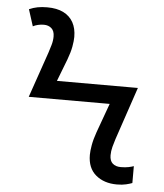

<svg xmlns="http://www.w3.org/2000/svg" viewBox="-53 -770 705 827"><g transform="rotate(5 300.0 -357.0)"><path d="M483 10Q427 10 391.5 -20Q356 -50 356 -107Q356 -124 360.5 -149.5Q365 -175 376 -206L422 -333H72L140 -530Q145 -545 150.5 -564Q156 -583 156 -601Q156 -625 143 -636.5Q130 -648 110 -648Q97 -648 84.5 -645Q72 -642 63 -637L40 -709Q58 -717 76.5 -720.5Q95 -724 118 -724Q160 -724 188 -710Q216 -696 230.5 -670Q245 -644 245 -607Q245 -590 240.5 -565Q236 -540 224 -508L187 -412H537L460 -184Q455 -169 450 -150Q445 -131 445 -113Q445 -89 458 -77.5Q471 -66 493 -66Q513 -66 527 -69Q541 -72 549 -75V-2Q539 2 522.5 6Q506 10 483 10Z"/></g></svg>

Font: Noto Sans Mono
Style: Regular
Weight: 400
Designer: Monotype Design Team
Foundry: Monotype Imaging Inc.
Version: Version 2.014